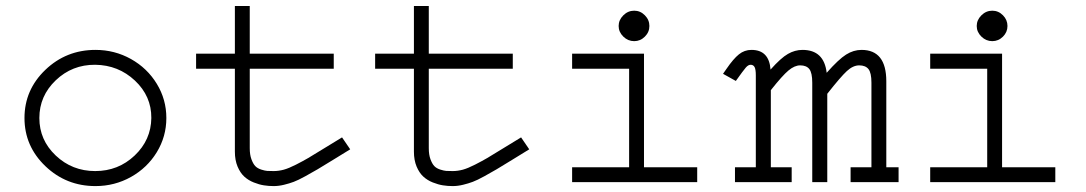

<svg xmlns="http://www.w3.org/2000/svg" viewBox="-20 -610 3638 643"><path d="M299.8 13.2Q201.7 13.2 131.8 -53.7Q62 -120.6 62 -214.8Q62 -309.1 131.8 -376Q201.7 -442.9 299.8 -442.9Q363.8 -442.9 418.5 -412.4Q473.1 -381.8 505.1 -329.3Q537.1 -276.9 537.1 -214.8Q537.1 -152.8 505.1 -100.3Q473.1 -47.9 418.5 -17.3Q363.8 13.2 299.8 13.2ZM486.8 -214.8Q487.3 -288.1 431.9 -340.1Q376.5 -392.1 298.8 -393.1Q221.7 -393.6 166.7 -341.1Q111.8 -288.6 111.8 -214.8Q111.8 -141.1 166.7 -89.1Q221.7 -37.1 298.8 -37.1Q376 -37.1 430.9 -89.1Q485.8 -141.1 486.8 -214.8Z M636.7 -430.2H766.6V-589.8H816.4V-430.2H1097.7V-379.9H816.4V-113.8Q816.4 -91.8 822 -76.7Q827.6 -61.5 834.7 -54Q841.8 -46.4 854.5 -42.2Q867.2 -38.1 875 -37.6Q882.8 -37.1 896.5 -37.1Q913.1 -37.1 930.2 -41.7Q947.3 -46.4 971.2 -58.6Q995.1 -70.8 1012.2 -80.8Q1029.3 -90.8 1065.9 -113.5Q1102.5 -136.2 1125.5 -149.9L1152.8 -109.9Q1131.3 -96.7 1095.2 -74.5Q1059.1 -52.2 1043.5 -43Q1027.8 -33.7 1002.9 -20Q978 -6.3 963.6 -1Q949.2 4.4 931.2 8.8Q913.1 13.2 896.5 13.2Q879.9 13.2 864 10.7Q848.1 8.3 829.8 1Q811.5 -6.3 798.1 -18.6Q784.7 -30.8 775.6 -52.2Q766.6 -73.7 766.6 -102.1V-379.9H636.7Z M1236.3 -430.2H1366.2V-589.8H1416V-430.2H1697.3V-379.9H1416V-113.8Q1416 -91.8 1421.6 -76.7Q1427.2 -61.5 1434.3 -54Q1441.4 -46.4 1454.1 -42.2Q1466.8 -38.1 1474.6 -37.6Q1482.4 -37.1 1496.1 -37.1Q1512.7 -37.1 1529.8 -41.7Q1546.9 -46.4 1570.8 -58.6Q1594.7 -70.8 1611.8 -80.8Q1628.9 -90.8 1665.5 -113.5Q1702.1 -136.2 1725.1 -149.9L1752.4 -109.9Q1731 -96.7 1694.8 -74.5Q1658.7 -52.2 1643.1 -43Q1627.4 -33.7 1602.5 -20Q1577.6 -6.3 1563.2 -1Q1548.8 4.4 1530.8 8.8Q1512.7 13.2 1496.1 13.2Q1479.5 13.2 1463.6 10.7Q1447.8 8.3 1429.4 1Q1411.1 -6.3 1397.7 -18.6Q1384.3 -30.8 1375.2 -52.2Q1366.2 -73.7 1366.2 -102.1V-379.9H1236.3Z M2104 -472.2Q2083 -472.2 2067.4 -487.5Q2051.8 -502.9 2051.8 -522.9Q2051.8 -543 2067.4 -558.6Q2083 -574.2 2104 -574.2Q2124.5 -574.2 2139.6 -558.8Q2154.8 -543.5 2154.8 -522.9Q2154.8 -502.4 2139.6 -487.3Q2124.5 -472.2 2104 -472.2ZM2314.9 -49.8V0H1896V-49.8H2086.9V-379.9H1896V-430.2H2136.7V-49.8Z M2412.6 -378.9Q2436 -413.1 2454.6 -428Q2473.1 -442.9 2496.6 -442.9Q2555.7 -442.9 2560.5 -377Q2595.2 -416 2618.7 -429.4Q2642.1 -442.9 2667.5 -442.9Q2739.7 -442.9 2748.5 -366.2Q2788.6 -411.6 2813.5 -427.2Q2838.4 -442.9 2865.2 -442.9Q2948.2 -442.9 2948.2 -337.9V-49.8H2989.3V0H2828.6V-49.8H2898.4V-333Q2898.4 -366.2 2888.4 -378.7Q2878.4 -391.1 2857.4 -391.1Q2836.9 -391.1 2816.2 -372.1Q2795.4 -353 2750.5 -295.9V0H2700.2V-333Q2700.2 -366.2 2690.4 -378.7Q2680.7 -391.1 2659.7 -391.1Q2641.1 -391.1 2620.6 -374Q2600.1 -356.9 2561.5 -308.1V-49.8H2631.3V0H2441.4V-49.8H2511.2V-357.9Q2511.2 -377.4 2507.1 -385.3Q2502.9 -393.1 2493.7 -393.1Q2485.8 -393.1 2477.5 -383.5Q2469.2 -374 2444.3 -338.9L2401.4 -362.8Z M3303.2 -472.2Q3282.2 -472.2 3266.6 -487.5Q3251 -502.9 3251 -522.9Q3251 -543 3266.6 -558.6Q3282.2 -574.2 3303.2 -574.2Q3323.7 -574.2 3338.9 -558.8Q3354 -543.5 3354 -522.9Q3354 -502.4 3338.9 -487.3Q3323.7 -472.2 3303.2 -472.2ZM3514.2 -49.8V0H3095.2V-49.8H3286.1V-379.9H3095.2V-430.2H3335.9V-49.8Z"/></svg>

Font: Compagnon Roman
Style: Regular
Weight: 400
Designer: Juliette Duhe, Lea Pradine
Foundry: Velvetyne Type Foundry
Version: Version 1.000;PS 001.000;hotconv 1.0.88;makeotf.lib2.5.64775